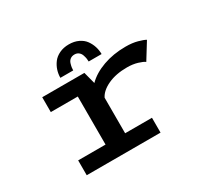

<svg xmlns="http://www.w3.org/2000/svg" viewBox="-141 -875 1131 1069"><g transform="rotate(-30 425.0 -340.5)"><path d="M276.5 -543Q276.5 -567.5 284 -591Q291.5 -614.5 306.8 -635Q322 -655.5 348.8 -668.2Q375.5 -681 410 -681Q444.5 -681 471 -668.2Q497.5 -655.5 512.2 -634.8Q527 -614 534.2 -590.8Q541.5 -567.5 541.5 -543H458.5Q458.5 -552 457 -562Q455.5 -572 451 -585.5Q446.5 -599 435.8 -607.8Q425 -616.5 409 -616.5Q392.5 -616.5 381.5 -608Q370.5 -599.5 366.2 -585.8Q362 -572 360.5 -562.2Q359 -552.5 359 -543ZM434.5 -95.5H607V0H132.5V-95.5H308.5V-404.5H135V-500H406L426 -423.5Q466.5 -464.5 532.2 -488.2Q598 -512 677 -512Q720.5 -512 753 -503Q785.5 -494 800 -485.5L735 -380.5Q724 -389.5 693.8 -398.8Q663.5 -408 626.5 -408Q554.5 -408 503.5 -384.2Q452.5 -360.5 434.5 -324Z"/></g></svg>

Font: League Mono Wide Medium
Style: Regular
Weight: 500
Width: 8
Designer: Tyler Finck
Foundry: The League of Moveable Type / Tyler Finck
Version: Version 2.210